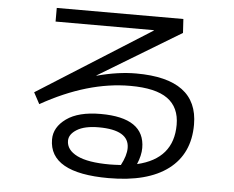

<svg xmlns="http://www.w3.org/2000/svg" viewBox="-54 -804 1108 911"><g transform="rotate(5 500.0 -348.5)"><path d="M624 -35Q795 -75 795 -237Q795 -320 738 -361Q681 -402 560 -402Q357 -402 137 -278L108 -332L648 -673V-675H180V-740H783L787 -674L395 -437L396 -436Q496 -463 583 -463Q877 -463 877 -245Q877 -106 778.5 -31.5Q680 43 495 43Q212 43 212 -117Q212 -175 269 -216Q326 -257 432 -257Q642 -257 642 -113Q642 -78 624 -35ZM548 -24Q573 -71 573 -107Q573 -193 428 -193Q361 -193 324.5 -170.5Q288 -148 288 -117Q288 -73 339.5 -47.5Q391 -22 495 -22Q514 -22 548 -24Z"/></g></svg>

Font: M PLUS 1p
Style: Regular
Weight: 400
Version: Version 1.062